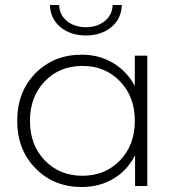

<svg xmlns="http://www.w3.org/2000/svg" viewBox="-20 -745 710 769"><path d="M180 -725H217Q218 -685 248.5 -660.5Q279 -636 324 -636Q369 -636 399.5 -660.5Q430 -685 431 -725H468Q466 -669 425.5 -636Q385 -603 324 -603Q263 -603 222.5 -636Q182 -669 180 -725ZM520 -522H570V0H521V-123Q490 -62 434 -29Q378 4 307 4Q196 4 122.5 -70.5Q49 -145 49 -261Q49 -378 122.5 -452Q196 -526 307 -526Q377 -526 432.5 -493Q488 -460 520 -401ZM159.5 -102.5Q219 -41 310 -41Q401 -41 460.5 -102.5Q520 -164 520 -261Q520 -358 460.5 -419.5Q401 -481 310 -481Q219 -481 159.5 -419.5Q100 -358 100 -261Q100 -164 159.5 -102.5Z"/></svg>

Font: mBank Light
Style: Regular
Weight: 300
Designer: Julieta Ulanovsky
Foundry: Julieta Ulanovsky
Version: Version 7.200;PS 007.200;hotconv 1.0.88;makeotf.lib2.5.64775